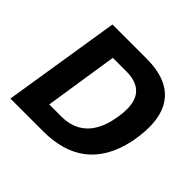

<svg xmlns="http://www.w3.org/2000/svg" viewBox="-167 -896 1087 1087"><g transform="rotate(45 376.0 -352.5)"><path d="M44 0 156 -705H429Q601 -705 670 -607Q739 -509 702 -318Q684 -233 648.5 -172.5Q613 -112 562.5 -74Q512 -36 448 -18Q384 0 308 0ZM223 -132H321Q364 -132 399.5 -144Q435 -156 463.5 -180.5Q492 -205 512.5 -244Q533 -283 544 -338Q568 -459 531 -516Q494 -573 400 -573H291Z"/></g></svg>

Font: Nunito Sans 7pt SemiCondensed ExtraBold
Style: Italic
Weight: 800
Width: 4
Italic angle: -9°
Designer: Vernon Adams
Foundry: Vernon Adams
Version: Version 3.101;gftools[0.9.27]